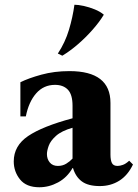

<svg xmlns="http://www.w3.org/2000/svg" viewBox="-20 -775 581 810"><path d="M146 15Q91 15 64.5 -18Q38 -51 38 -94Q38 -160 98.5 -201Q159 -242 286 -276V-329Q286 -376 266.5 -396.5Q247 -417 212 -417Q164 -417 132.5 -381Q101 -345 89 -284H66V-428Q100 -445 154.5 -460Q209 -475 273 -475Q446 -475 446 -341V-123Q446 -100 452 -87.5Q458 -75 476 -75Q486 -75 498.5 -79.5Q511 -84 525 -97L541 -81Q519 -35 483 -12.5Q447 10 401 10Q352 10 325.5 -9.5Q299 -29 288 -66H286Q263 -26 225 -5.5Q187 15 146 15ZM224 -75Q244 -75 259.5 -84.5Q275 -94 286 -106V-236Q240 -223 216.5 -202Q193 -181 185.5 -160Q178 -139 178 -125Q178 -104 190 -89.5Q202 -75 224 -75ZM294 -755Q310 -755 333 -750Q356 -745 379.5 -735.5Q403 -726 418 -713Q400 -683 371 -650Q342 -617 309 -588.5Q276 -560 243 -540L224 -549Q255 -596 271 -649.5Q287 -703 294 -755Z"/></svg>

Font: Bona Nova
Style: Bold
Weight: 700
Designer: Mateusz Machalski
Foundry: Capitalics
Version: Version 4.001; ttfautohint (v1.8.3)